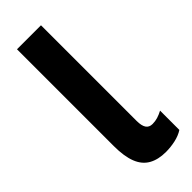

<svg xmlns="http://www.w3.org/2000/svg" viewBox="-240 -743 781 781"><g transform="rotate(-45 150.5 -352.0)"><path d="M191 10Q147 10 117 -7Q87 -24 72.5 -61Q58 -98 58 -157V-714H196V-164Q196 -136 205 -122.5Q214 -109 233 -109Q249 -109 263.5 -113.5Q278 -118 293 -126V-15Q273 -2 246 4Q219 10 191 10Z"/></g></svg>

Font: Noto Sans Display ExtraCondensed
Style: Bold
Weight: 700
Width: 2
Designer: Monotype Design Team
Foundry: Monotype Imaging Inc.
Version: Version 2.003